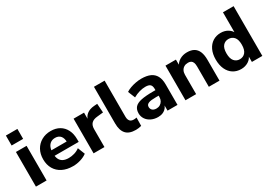

<svg xmlns="http://www.w3.org/2000/svg" viewBox="11 -1536 3302 2356"><g transform="rotate(-30 1662.0 -358.0)"><path d="M52 -586V-727H215V-586ZM58 0V-491H209V0Z M581 11Q494 11 431.5 -20.5Q369 -52 335.5 -109.5Q302 -167 302 -245Q302 -321 334 -378.5Q366 -436 423.5 -468.5Q481 -501 554 -501Q626 -501 678 -470.5Q730 -440 758.5 -384Q787 -328 787 -251V-213H426V-291H678L662 -277Q662 -338 635.5 -369.5Q609 -401 560 -401Q523 -401 497 -384Q471 -367 457 -335Q443 -303 443 -258V-250Q443 -199 458.5 -166.5Q474 -134 505.5 -118Q537 -102 584 -102Q624 -102 665 -114Q706 -126 739 -151L779 -50Q742 -22 688.5 -5.5Q635 11 581 11Z M875 0V-491H1023V-371H1013Q1025 -431 1065.5 -463.5Q1106 -496 1173 -501L1217 -504L1226 -377L1141 -368Q1084 -363 1056.5 -335Q1029 -307 1029 -254V0Z M1470 11Q1375 11 1331 -38.5Q1287 -88 1287 -186V-705H1438V-192Q1438 -167 1446 -148.5Q1454 -130 1469.5 -121Q1485 -112 1509 -112Q1519 -112 1530 -113Q1541 -114 1551 -117L1549 0Q1530 5 1510.5 8Q1491 11 1470 11Z M1786 11Q1732 11 1689 -10Q1646 -31 1622 -67Q1598 -103 1598 -148Q1598 -202 1626 -233.5Q1654 -265 1717 -278.5Q1780 -292 1884 -292H1937V-214H1885Q1846 -214 1819.5 -211Q1793 -208 1776 -200.5Q1759 -193 1751.5 -182Q1744 -171 1744 -154Q1744 -126 1763.5 -108Q1783 -90 1820 -90Q1849 -90 1871.5 -103.5Q1894 -117 1907 -140.5Q1920 -164 1920 -194V-309Q1920 -353 1900 -371.5Q1880 -390 1832 -390Q1792 -390 1747.5 -377.5Q1703 -365 1659 -340L1618 -441Q1644 -459 1681.5 -472.5Q1719 -486 1760 -493.5Q1801 -501 1838 -501Q1915 -501 1964.5 -478.5Q2014 -456 2039 -409.5Q2064 -363 2064 -290V0H1923V-99H1930Q1924 -65 1904.5 -40.5Q1885 -16 1855 -2.5Q1825 11 1786 11Z M2177 0V-491H2325V-399H2314Q2337 -448 2382.5 -474.5Q2428 -501 2486 -501Q2545 -501 2583 -478.5Q2621 -456 2640 -410.5Q2659 -365 2659 -295V0H2508V-288Q2508 -322 2499.5 -343.5Q2491 -365 2474.5 -374.5Q2458 -384 2433 -384Q2401 -384 2377.5 -370.5Q2354 -357 2341 -332Q2328 -307 2328 -274V0Z M2963 11Q2899 11 2850.5 -20Q2802 -51 2775 -109Q2748 -167 2748 -246Q2748 -325 2775 -382Q2802 -439 2850.5 -470Q2899 -501 2963 -501Q3021 -501 3065.5 -473Q3110 -445 3126 -400H3115V-705H3266V0H3118V-97H3127Q3113 -48 3067.5 -18.5Q3022 11 2963 11ZM3008 -102Q3057 -102 3087 -137.5Q3117 -173 3117 -246Q3117 -319 3087 -353.5Q3057 -388 3008 -388Q2960 -388 2930 -353.5Q2900 -319 2900 -246Q2900 -173 2930 -137.5Q2960 -102 3008 -102Z"/></g></svg>

Font: Nunito Sans 12pt ExtraLight 12pt ExtraBold
Style: Regular
Weight: 800
Version: Version 3.101;gftools[0.9.27]